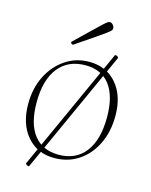

<svg xmlns="http://www.w3.org/2000/svg" viewBox="-113 -738 702 892"><g transform="rotate(15 238.0 -292.5)"><path d="M216 12Q134 12 84.5 -46Q35 -104 35 -200Q35 -275 64.5 -334Q94 -393 145 -427.5Q196 -462 260 -462Q342 -462 391.5 -404.5Q441 -347 441 -251Q441 -174 412 -114.5Q383 -55 332.5 -21.5Q282 12 216 12ZM232 -8Q315 -8 360 -67Q405 -126 405 -234Q405 -335 364.5 -388.5Q324 -442 247 -442Q163 -442 117 -383.5Q71 -325 71 -217Q71 -115 112.5 -61.5Q154 -8 232 -8ZM113.6 79.8Q108.7 79.8 103.8 77.4Q98.9 74.9 96.8 70L366.3 -523.6Q371.9 -523.6 376.5 -521.5Q381 -519.4 383.1 -513.8ZM165 -519Q154 -519 154 -530Q205 -579 233.5 -606.5Q262 -634 275.5 -646.5Q289 -659 294.5 -662Q300 -665 304 -665Q312 -665 319 -657Q326 -649 326 -639Q326 -635 322.5 -630.5Q319 -626 304.5 -615Q290 -604 257 -581.5Q224 -559 165 -519Z"/></g></svg>

Font: Petrona Thin
Style: Regular
Weight: 100
Designer: Ringo R. Seeber
Foundry: Ringo R. Seeber
Version: Version 2.001; ttfautohint (v1.8.3)